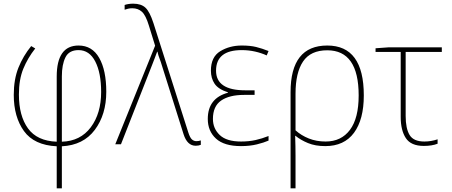

<svg xmlns="http://www.w3.org/2000/svg" viewBox="-20 -786 2460 1046"><path d="M150 -535Q106 -481 80.5 -417.5Q55 -354 55 -269Q55 -149 110.5 -72Q166 5 289 11V240H317V11Q434 5 496.5 -78.5Q559 -162 559 -286Q559 -403 520.5 -470.5Q482 -538 408 -538Q289 -538 289 -369V-14Q182 -18 132.5 -86.5Q83 -155 83 -271Q83 -353 107 -411.5Q131 -470 172 -522ZM408 -513Q467 -513 499 -451Q531 -389 531 -285Q531 -168 474.5 -92.5Q418 -17 317 -14V-370Q317 -434 336.5 -473.5Q356 -513 408 -513Z M608 0H639L809 -433Q816 -450 822.5 -468Q829 -486 836 -504H838Q842 -485 849 -467.5Q856 -450 863 -426L980 -55Q1000 8 1046 8Q1062 8 1074 3V-21Q1062 -17 1050 -17Q1036 -17 1025.5 -26.5Q1015 -36 1006 -64L816 -660Q796 -722 772.5 -744Q749 -766 706 -766Q680 -766 659 -759V-733Q667 -736 677.5 -738.5Q688 -741 701 -741Q732 -741 753 -722Q774 -703 791 -647L825 -537Z M1367 -294H1316Q1157 -294 1157 -401Q1157 -513 1297 -513Q1335 -513 1370 -505Q1405 -497 1433 -484L1443 -508Q1408 -522 1375.5 -530Q1343 -538 1297 -538Q1231 -538 1180 -507Q1129 -476 1129 -401Q1129 -360 1149 -330Q1169 -300 1222 -283V-281Q1112 -251 1112 -138Q1112 -72 1156.5 -31Q1201 10 1293 10Q1341 10 1379.5 0.5Q1418 -9 1443 -20V-45Q1408 -31 1372 -23Q1336 -15 1293 -15Q1214 -15 1177 -50.5Q1140 -86 1140 -138Q1140 -207 1184.5 -238Q1229 -269 1310 -269H1367Z M1763 -512Q1934 -512 1934 -266Q1934 -142 1886.5 -78.5Q1839 -15 1754 -15Q1704 -15 1662.5 -31.5Q1621 -48 1590 -76V-276Q1590 -390 1631 -451Q1672 -512 1763 -512ZM1962 -266Q1962 -538 1763 -538Q1563 -538 1563 -284V240H1590V63Q1590 34 1589.5 10.5Q1589 -13 1588 -46H1590Q1618 -23 1658 -6.5Q1698 10 1752 10Q1855 10 1908.5 -62.5Q1962 -135 1962 -266Z M2387 -528H2095L2026 -523V-503H2163V-149Q2163 -76 2191 -33.5Q2219 9 2289 9Q2333 9 2364 -3V-27Q2328 -15 2292 -15Q2233 -15 2211.5 -50.5Q2190 -86 2190 -154V-503H2387Z"/></svg>

Font: Noto Sans Display Thin
Style: Regular
Weight: 250
Designer: Monotype Design Team
Foundry: Monotype Imaging Inc.
Version: Version 1.900